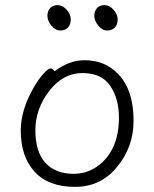

<svg xmlns="http://www.w3.org/2000/svg" viewBox="-20 -716 602 749"><path d="M398 -597Q379 -597 363.5 -616Q348 -635 348 -654Q348 -673 358.5 -684.5Q369 -696 388 -696Q407 -696 423 -678Q439 -660 439 -640Q439 -620 428 -608.5Q417 -597 398 -597ZM215 -597Q196 -597 180.5 -616Q165 -635 165 -654Q165 -673 175.5 -684.5Q186 -696 205 -696Q224 -696 240 -678Q256 -660 256 -640Q256 -620 245 -608.5Q234 -597 215 -597ZM193 -438Q250 -481 309 -481Q368 -481 410 -453Q501 -393 501 -245Q501 -145 440 -69Q376 13 272.5 13Q169 13 115 -46Q61 -105 61 -207Q61 -286 110 -372Q130 -407 149 -428Q168 -449 176.5 -449Q185 -449 193 -438ZM267 -38Q318 -38 358 -66Q444 -126 444 -258Q444 -330 410.5 -380.5Q377 -431 301.5 -431Q226 -431 172 -361Q118 -291 118 -207.5Q118 -124 157 -81Q196 -38 267 -38Z"/></svg>

Font: LXGW WenKai Light
Style: Regular
Weight: 300
Designer: LXGW / Fontworks Inc.
Foundry: LXGW / Fontworks Inc.
Version: Version 1.501; October 10, 2024